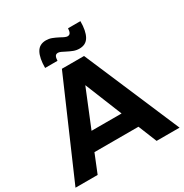

<svg xmlns="http://www.w3.org/2000/svg" viewBox="-206 -1066 1172 1224"><g transform="rotate(-30 380.0 -454.0)"><path d="M594 0 539 -136H215L160 0H-3L301 -700H464L763 0ZM267 -263H488L378 -535ZM463 -755Q441 -755 421 -762.5Q401 -770 374 -784Q362 -791 350 -796Q338 -801 330 -801Q315 -801 309 -790.5Q303 -780 302 -758H211Q211 -830 232.5 -869Q254 -908 303 -908Q325 -908 345 -900.5Q365 -893 392 -879Q423 -861 436 -861Q451 -861 457 -872Q463 -883 464 -904H555Q555 -833 533.5 -794Q512 -755 463 -755Z"/></g></svg>

Font: Montserrat SemiBold
Style: Regular
Weight: 600
Designer: Julieta Ulanovsky
Foundry: Julieta Ulanovsky
Version: Version 6.001